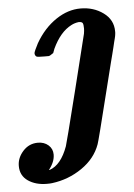

<svg xmlns="http://www.w3.org/2000/svg" viewBox="-76 -490 511 731"><g transform="rotate(-5 179.0 -125.0)"><path d="M266 -375Q266 -390 263 -395.5Q260 -401 248 -401Q232 -399 219 -392Q176 -370 147 -308Q142 -295 141 -292Q127 -282 123 -282H106Q81 -282 77 -284Q70 -288 70 -298Q71 -305 86 -334Q118 -390 166 -422Q211 -452 259 -452Q309 -452 346 -425Q383 -398 383 -354Q383 -351 383 -348.5Q383 -346 382.5 -343.5Q382 -341 381.5 -336.5Q381 -332 379.5 -327.5Q378 -323 376 -314Q374 -305 371.5 -295Q369 -285 365 -269Q361 -253 356.5 -236Q352 -219 345.5 -192Q339 -165 332 -138Q283 60 279 69Q260 122 208.5 157.5Q157 193 94 201Q87 202 74 202Q31 202 2 182Q-27 162 -27 125Q-27 94 -4 68.5Q19 43 53 43Q77 43 93 57Q109 71 109 93Q109 121 86 150H89Q133 135 158 66Q161 59 211 -141Q261 -341 264 -355Q266 -367 266 -375Z"/></g></svg>

Font: KaTeX_Main
Style: Bold Italic
Weight: 700
Version: Version 1.1; ttfautohint (v1.3)